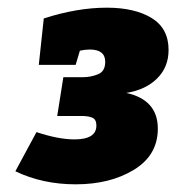

<svg xmlns="http://www.w3.org/2000/svg" viewBox="-20 -812 459 500"><path d="M391 -477Q391 -408 329 -370Q267 -332 177 -332Q91 -332 20 -366L75 -468Q132 -449 174 -449Q231 -449 231 -485Q231 -501 220.5 -505.5Q210 -510 192 -510H129L145 -611H197Q216 -611 235 -618.5Q254 -626 254 -651Q254 -683 214 -683Q201 -683 188 -680L177 -643H81L94 -764Q181 -792 258 -792Q331 -792 375 -765Q419 -738 419 -682Q419 -637 389 -607.5Q359 -578 309 -570Q391 -552 391 -477Z"/></svg>

Font: Bitter Pro Black
Style: Italic
Weight: 900
Italic angle: -9°
Designer: Sol Matas, and Bitter project Authors
Foundry: Sol Matas
Version: Version 1.010